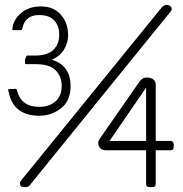

<svg xmlns="http://www.w3.org/2000/svg" viewBox="-20 -758 740 778"><path d="M256 -616Q256 -585 239.5 -557.5Q223 -530 190 -516Q266 -493 266 -409Q266 -349 227 -319Q188 -289 139 -289Q35 -289 15 -385Q13 -391 13 -394Q13 -397 19 -397L43 -398H46Q47 -398 49 -391Q66 -325 139 -325Q179 -325 204.5 -347Q230 -369 230 -409Q230 -449 205 -473.5Q180 -498 126 -498H89Q82 -498 81.5 -499.5Q81 -501 81 -516Q86 -532 90 -533H124Q172 -533 196 -556Q220 -579 220 -616Q220 -653 200 -675Q180 -697 138 -697Q80 -697 70 -640Q69 -636 65 -636H34Q28 -636 31 -647Q36 -681 67 -706.5Q98 -732 147 -732Q196 -732 226 -699Q256 -666 256 -616ZM76 0Q61 0 61 -15Q61 -21 65 -26L633 -725Q643 -738 654 -738H657Q668 -738 673.5 -729Q679 -720 672 -712L105 -13Q97 0 87 0ZM545 -427Q557 -444 574.5 -444Q592 -444 601.5 -436Q611 -428 611 -415V-187H672Q677 -187 680.5 -182.5Q684 -178 684 -173V-166Q684 -149 672 -149H611V-12Q611 0 599 0H585Q572 0 572 -12V-149H411Q385 -149 379 -170Q378 -174 378 -180Q378 -186 383 -194ZM572 -187V-403L424 -187Z"/></svg>

Font: Text Me One
Style: Regular
Weight: 400
Designer: Julia Petretta
Foundry: Julia Petretta
Version: Version 1.003